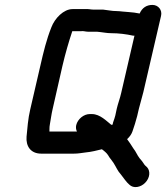

<svg xmlns="http://www.w3.org/2000/svg" viewBox="-20 -676 685 781"><path d="M274 -549H308C320 -551 327 -547 338 -547H374C381 -546 387 -546 392 -545L407 -543C414 -542 423 -541 432 -541C463 -541 494 -537 521 -531H527L473 -298C469 -279 459 -252 455 -234L449 -206C447 -198 444 -189 440 -178L438 -169C436 -169 434 -169 433 -168C414 -183 387 -212 354 -212H345C321 -212 296 -192 290 -167C288 -158 289 -149 293 -141H181C182 -152 180 -155 183 -171C187 -192 189 -211 194 -232L234 -408C246 -459 259 -504 274 -549ZM327 -639H275C239 -639 203 -602 189 -565C169 -515 157 -465 144 -408L103 -231C94 -194 91 -151 88 -120C85 -82 104 -51 148 -51H280C299 -51 312 -54 329 -56C351 -58 375 -64 395 -69C397 -67 398 -65 401 -64C413 -54 417 -50 425 -36C430 -29 437 -21 442 -13C453 4 458 19 472 34C484 49 493 64 506 75C523 92 552 86 570 68C591 47 592 19 578 4C573 -1 569 -3 565 -10C561 -17 555 -24 548 -32C537 -46 534 -58 522 -73C515 -85 505 -99 497 -110C507 -119 515 -130 519 -142C524 -155 534 -188 538 -204L545 -234C549 -251 558 -280 563 -301L635 -611C641 -635 624 -656 600 -656C576 -656 558 -644 548 -621C533 -624 519 -626 503 -627L479 -629C469 -630 461 -631 453 -631C434 -631 419 -635 399 -637H359C349 -637 341 -640 327 -639Z"/></svg>

Font: Electronic
Style: BlkIt
Weight: 900
Version: Version 1.011